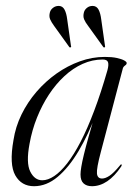

<svg xmlns="http://www.w3.org/2000/svg" viewBox="-20 -635 470 663"><path d="M328 -109.5Q313 -53 314.8 -35.8Q316.5 -18.5 332.5 -18.5Q343.5 -18.5 357.8 -27.8Q372 -37 394 -63.5Q395.5 -66 397 -66.8Q398.5 -67.5 399.5 -67Q401 -66.5 400.5 -64.8Q400 -63 398.5 -60Q376 -26.5 350.5 -9.2Q325 8 297.5 8Q279 8 268.5 -1.8Q258 -11.5 258 -32.5Q258 -42.5 260.8 -59.2Q263.5 -76 269.8 -101.8Q276 -127.5 286 -163Q296 -198.5 310 -246.5L313 -244Q285 -170 251.2 -113.2Q217.5 -56.5 179 -24.2Q140.5 8 97.5 8Q54 8 32.8 -29.5Q11.5 -67 26.5 -151Q33.5 -197 54.2 -239.5Q75 -282 106 -318Q137 -354 175.2 -381Q213.5 -408 255.8 -423.2Q298 -438.5 342 -438.5Q366.5 -438.5 383.5 -434.8Q400.5 -431 409 -426.2Q417.5 -421.5 417.5 -417.5Q417.5 -413.5 414.8 -411.2Q412 -409 409 -406.5Q406 -404 404.5 -400ZM82 -138.5Q69.5 -72.5 84.5 -42.5Q99.5 -12.5 126 -12.5Q145.5 -12.5 167.2 -27Q189 -41.5 212 -71Q235 -100.5 258.5 -145.8Q282 -191 305.2 -252.5Q328.5 -314 351 -392.5Q356 -411 353 -420.2Q350 -429.5 334.5 -429.5Q299 -429.5 265.5 -414.5Q232 -399.5 202.5 -372.2Q173 -345 149 -308.5Q125 -272 107.8 -229Q90.5 -186 82 -138.5ZM212 -568.5 225 -477Q226 -475 225.8 -473.8Q225.5 -472.5 224 -471.5Q222.5 -471 221.2 -471.2Q220 -471.5 219 -473L166.5 -546Q158 -557.5 153.2 -568.2Q148.5 -579 152.5 -593Q155 -602 163.8 -608.5Q172.5 -615 184 -614.5Q196.5 -614 203 -601.5Q209.5 -589 212 -568.5ZM329.5 -568.5 342.5 -477Q343 -475 343 -473.8Q343 -472.5 341.5 -471.5Q340 -471 338.8 -471.2Q337.5 -471.5 336.5 -473L284 -546Q275 -557.5 270.5 -568.2Q266 -579 270 -593Q272.5 -602 281 -608.5Q289.5 -615 301 -614.5Q314 -614 320.5 -601.5Q327 -589 329.5 -568.5Z"/></svg>

Font: Fraunces 120pt Light
Style: Italic
Weight: 300
Italic angle: -16°
Version: Version 1.000;[b76b70a41]